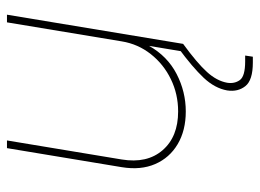

<svg xmlns="http://www.w3.org/2000/svg" viewBox="-119 -437 760 562"><g transform="rotate(-90 261.0 -156.0)"><path d="M215.8 7.8Q160.2 7.8 120.1 -15.9Q80.1 -39.6 61.8 -81.8Q43.5 -124 52.7 -179.7L108.4 -515.6H130.9L75.2 -179.7Q63 -105.5 102.3 -60.1Q141.6 -14.6 215.8 -14.6Q266.6 -14.6 310.3 -35.9Q354 -57.1 383.5 -94.5Q413.1 -131.8 420.9 -179.7L476.6 -515.6H499L413.6 0H391.1L407.7 -99.6Q377.4 -45.9 325.4 -19Q273.4 7.8 215.8 7.8ZM358.9 204.1Q307.1 204.1 289.8 182.1Q272.5 160.2 277.3 128.9Q283.7 92.8 314.2 60.3Q344.7 27.8 402.3 -14.6L413.6 0Q357.4 41 331.3 69.8Q305.2 98.6 299.8 128.9Q296.4 150.4 307.6 166Q318.8 181.6 362.3 181.6H379.4L376 204.1Z"/></g></svg>

Font: Inter Display Thin
Style: Italic
Weight: 100
Italic angle: -9.39999°
Designer: Rasmus Andersson
Foundry: rsms
Version: Version 4.000;git-a52131595